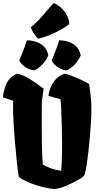

<svg xmlns="http://www.w3.org/2000/svg" viewBox="-22 -1246 664 1276"><path d="M341.8 10.3Q314.5 8.8 280 1.2Q245.6 -6.3 211.2 -17.8Q176.8 -29.3 147.7 -43.2Q118.7 -57.1 102.5 -71.8Q95.7 -115.7 89.1 -177.7Q82.5 -239.7 76.9 -306.4Q71.3 -373 68.1 -431.9Q64.9 -490.7 64.9 -527.8Q64.9 -537.6 65.2 -550Q65.4 -562.5 65.9 -575.7L-2.4 -598.6Q1 -642.6 19.3 -686.5Q37.6 -730.5 88.9 -756.3Q123.5 -752 170.4 -724.1Q217.3 -696.3 268.1 -657.2V-656.7L255.9 -573.2L255.4 -383.8Q255.4 -320.3 257.1 -256.8Q258.8 -193.4 262.7 -151.9Q282.7 -140.1 313.5 -128.4Q344.2 -116.7 384.8 -111.3Q386.7 -129.4 387.9 -159.4Q389.2 -189.5 389.9 -223.1Q390.6 -256.8 390.6 -286.1Q390.6 -334 389.2 -391.8Q387.7 -449.7 385.5 -502.4Q383.3 -555.2 380.4 -586.4L300.3 -608.9Q304.2 -652.8 330.1 -694.8Q356 -736.8 405.3 -756.3Q421.9 -753.9 449.5 -743.9Q477.1 -733.9 509 -719.2Q541 -704.6 570.3 -688Q574.2 -657.7 576.2 -644.8Q578.1 -631.8 580.1 -613.8Q582.5 -594.2 584 -572.3Q585.4 -550.3 585.4 -517.6Q585.4 -485.4 582.8 -439.2Q580.1 -393.1 575.7 -341.1Q571.3 -289.1 565.7 -239.7Q560.1 -190.4 554 -151.6Q547.9 -112.8 542.5 -92.8Q538.6 -78.6 523.2 -66.9Q507.8 -55.2 488.8 -45.7Q469.7 -36.1 454.6 -28.3Q420.4 -11.2 394.3 -1.7Q368.2 7.8 341.8 10.3ZM421.4 -778.3Q399.4 -779.8 377.9 -790.5Q356.4 -801.3 341.3 -816.2Q326.2 -831.1 321.8 -845.2Q335 -877.9 343.3 -898.7Q351.6 -919.4 358.2 -937.3Q364.7 -955.1 371.6 -978Q399.9 -978 429.7 -969.2Q459.5 -960.4 482.9 -938.7Q506.3 -917 514.6 -877.9Q501 -846.7 475.6 -818.8Q450.2 -791 421.4 -778.3ZM206.1 -778.3Q184.1 -779.8 162.6 -790.5Q141.1 -801.3 126 -816.2Q110.8 -831.1 106.4 -845.2Q119.6 -877.9 128.2 -898.7Q136.7 -919.4 143.1 -937.3Q149.4 -955.1 156.7 -978Q185.1 -978 214.8 -969.2Q244.6 -960.4 268.1 -938.7Q291.5 -917 299.3 -877.9Q286.1 -846.7 260.5 -818.8Q234.9 -791 206.1 -778.3ZM231 -988.8Q219.2 -998.5 205.3 -1019.5Q191.4 -1040.5 182.6 -1064.5Q228.5 -1103.5 260.5 -1140.9Q292.5 -1178.2 333 -1225.6Q361.8 -1215.8 385.5 -1193.1Q409.2 -1170.4 423.6 -1142.1Q438 -1113.8 438 -1085.9Q416.5 -1067.4 380.4 -1047.4Q344.2 -1027.3 304.2 -1011.5Q264.2 -995.6 231 -988.8Z"/></svg>

Font: Fruktur
Style: Regular
Weight: 400
Designer: Viktoriya Grabowska, Eben Sorkin
Foundry: Viktoriya Grabowska
Version: Version 1.008; ttfautohint (v1.8.4.7-5d5b)